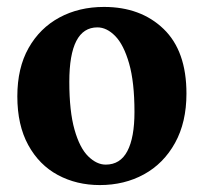

<svg xmlns="http://www.w3.org/2000/svg" viewBox="-20 -519 588 554"><path d="M268 15Q201 15 147 -14Q93 -43 61.5 -100.5Q30 -158 30 -241Q30 -323 62.5 -380.5Q95 -438 151.5 -468.5Q208 -499 280 -499Q386 -499 452 -435.5Q518 -372 518 -249Q518 -166 485 -106.5Q452 -47 395.5 -16Q339 15 268 15ZM285 -44Q327 -44 347.5 -83Q368 -122 368 -196Q368 -282 352.5 -336Q337 -390 312.5 -415Q288 -440 261 -440Q180 -440 180 -283Q180 -198 195 -145Q210 -92 234.5 -68Q259 -44 285 -44Z"/></svg>

Font: Source Serif Pro
Style: Bold
Weight: 700
Designer: Frank Grießhammer
Foundry: Adobe Systems Incorporated
Version: Version 3.001;hotconv 1.0.111;makeotfexe 2.5.65597